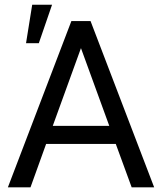

<svg xmlns="http://www.w3.org/2000/svg" viewBox="-20 -801 692 821"><path d="M475.1 -185.5H177.2L110.4 0H13.7L285.2 -710.9H367.2L639.2 0H543ZM205.6 -262.7H447.3L326.2 -595.2ZM117.7 -780.8H202.6L146 -616.2H91.3Z"/></svg>

Font: Noboto
Style: Regular
Weight: 400
Designer: Google
Version: Version 2.001101; 2014